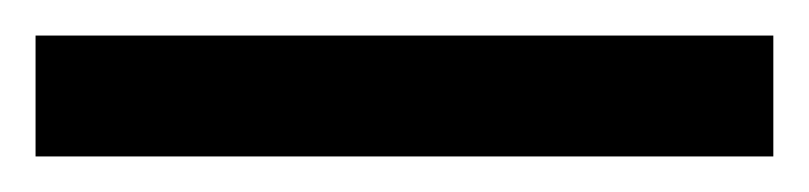

<svg xmlns="http://www.w3.org/2000/svg" viewBox="-22 70 455 108"><path d="M-2 90H413V158H-2Z"/></svg>

Font: uoriya05
Style: Book
Weight: 400
Designer: Jelle Bosma - Monotype Design Team
Foundry: Monotype Imaging Inc.
Version: Version 2.003